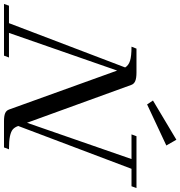

<svg xmlns="http://www.w3.org/2000/svg" viewBox="-21 -912 903 961"><g transform="rotate(90 430.5 -431.5)"><path d="M472.7 -716.3 453.1 -745.6 649.4 -862.8 678.2 -812.5ZM-30.3 0 -21.5 -24.9H65.9L287.6 -606.4Q277.3 -623.5 254.2 -630.9Q231 -638.2 183.6 -638.2L193.4 -663.1H313Q340.8 -663.1 355.5 -657Q370.1 -650.9 375 -637.2L564.5 -115.2L746.1 -638.2H622.6L631.8 -663.1H891.1L882.3 -638.2H794.9L580.6 -71.3Q586.9 -53.2 597.9 -43.9Q608.9 -34.7 632.1 -29.8Q655.3 -24.9 697.3 -24.9L688 0H556.6Q529.8 0 516.4 -5.9Q502.9 -11.7 498 -25.9L303.2 -566.4L114.7 -24.9H237.8L228.5 0Z"/></g></svg>

Font: Elstob 14pt
Style: Italic
Weight: 400
Italic angle: -20°
Designer: Peter S. Baker
Version: Version 1.015